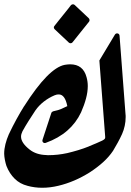

<svg xmlns="http://www.w3.org/2000/svg" viewBox="-28 -887 617 906"><path d="M468.3 -236.8V-242.2L440.9 -601.6L514.2 -723.6Q516.6 -727.5 520.3 -728.8Q523.9 -730 527.3 -729.2Q530.8 -728.5 533.2 -725.8Q535.6 -723.1 536.1 -718.8L564.5 -345.2V-346.2Q564.9 -343.8 564.9 -340.6Q564.9 -337.4 564.9 -334Q564.9 -313.5 560.5 -293.2Q556.2 -272.9 547.9 -254.4Q538.6 -233.9 527.6 -213.9Q516.6 -193.8 505.4 -175.3Q486.8 -147.5 459.2 -122.3Q431.6 -97.2 395.5 -73.7Q323.2 -28.3 247.1 -10.3Q208.5 -1 171.4 -1Q134.8 -1 101.1 -10.3H101.6Q66.4 -19 41.5 -43.5Q16.6 -67.9 2.4 -104Q0.5 -109.9 -1.5 -117.2Q-3.4 -124.5 -4.9 -132.3Q-6.3 -140.1 -7.3 -147.7Q-8.3 -155.3 -8.3 -161.6Q-8.3 -183.6 -2.4 -206.8Q3.4 -230 13.7 -253.4Q30.8 -289.6 49.6 -324Q68.4 -358.4 85.9 -386.2V-385.7Q201.2 -566.9 277.8 -581.1Q284.2 -582 290.3 -582.8Q296.4 -583.5 303.2 -583.5Q364.3 -583.5 380.4 -522.9Q386.2 -502.4 386.2 -481Q386.2 -453.6 377.9 -422.4Q369.6 -391.1 354.5 -356.9Q331.1 -307.1 289.8 -271Q248.5 -234.9 188 -212.9Q180.2 -210.4 175.3 -215.3Q170.4 -220.2 172.9 -228L214.4 -354.5Q215.3 -356.9 218 -359.1Q220.7 -361.3 223.1 -361.8Q235.8 -364.3 244.9 -367.2Q253.9 -370.1 260.3 -372.6L289.6 -386.2Q278.8 -441.4 249.5 -441.4Q245.1 -441.4 240.2 -440.7Q235.4 -439.9 230 -437.5Q202.1 -425.8 178.7 -407.5Q155.3 -389.2 139.2 -366.2Q123 -341.8 107.4 -317.1Q91.8 -292.5 78.1 -267.6Q71.3 -253.9 71.3 -242.2Q71.3 -212.9 111.8 -181.2Q142.6 -156.7 190.9 -155.3Q194.3 -154.8 196.8 -154.8Q199.2 -154.8 201.7 -154.8Q244.6 -154.8 289.6 -164.6Q315.9 -170.9 341.1 -178.5Q366.2 -186 390.6 -195.8H390.1Q439.9 -216.3 454.1 -223.4Q468.3 -230.5 468.3 -236.8ZM391.1 -800.8Q394 -797.4 394.5 -793.2Q395 -789.1 392.6 -785.2Q372.6 -760.3 353 -735.8Q333.5 -711.4 314 -687Q310.5 -683.1 305.7 -682.9Q300.8 -682.6 296.9 -686L230 -749Q226.6 -752.4 226.1 -756.6Q225.6 -760.7 228.5 -764.2Q239.7 -778.3 250.7 -792.2Q261.7 -806.2 272.9 -819.8Q281.2 -830.6 289.8 -840.8Q298.3 -851.1 306.6 -862.3Q310.1 -866.2 315.2 -866.7Q320.3 -867.2 324.2 -863.8Z"/></svg>

Font: Aref Ruqaa
Style: Bold
Weight: 700
Designer: Abdullah Aref
Version: Version 1.002